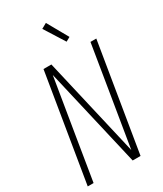

<svg xmlns="http://www.w3.org/2000/svg" viewBox="-235 -1053 970 1140"><g transform="rotate(-30 250.0 -482.5)"><path d="M13 0 134 -735H188L345 -58Q361 -154 376.5 -249.5Q392 -345 408 -441L456 -735H496L375 0H321L164 -677Q148 -581 132.5 -485.5Q117 -390 101 -294L53 0ZM334 -807 247 -945 283 -965 363 -823Z"/></g></svg>

Font: Iosevka Extralight Oblique
Style: Regular
Weight: 200
Italic angle: -9°
Monospace: yes
Designer: Belleve Invis
Foundry: Belleve Invis
Version: Version 32.5.0; ttfautohint (v1.8.4)